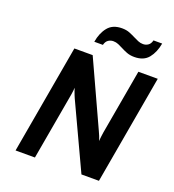

<svg xmlns="http://www.w3.org/2000/svg" viewBox="-160 -1036 1050 1159"><g transform="rotate(20 365.5 -456.5)"><path d="M72.4 0 195.4 -700H313L505 -281.4Q509.9 -271.6 516.6 -255.2Q523.3 -238.9 526.2 -225.4Q527.4 -239.2 529.4 -255.2Q531.4 -271.1 533.2 -282.8L606.6 -700H731L608 0H495.6L300.8 -417.2Q297.8 -423.6 293.4 -434.6Q289 -445.6 284.8 -457.2Q280.6 -468.8 278 -477.6Q277.8 -470 276.6 -458.3Q275.3 -446.6 273.4 -435Q271.5 -423.4 270 -415.6L196.8 0ZM552.2 -775.2Q524.7 -775.2 503.2 -783.5Q481.7 -791.9 464.4 -801.2Q450.5 -808.7 435.1 -815.2Q419.6 -821.8 402.2 -821.8Q384.2 -821.8 369.8 -811.8Q355.3 -801.7 349.8 -779.2H294.6Q304.5 -838.1 335.1 -875.5Q365.6 -913 425.2 -913Q453.1 -913 474.2 -904.5Q495.3 -896 513.6 -886.6Q528.4 -879 543.4 -872.7Q558.4 -866.4 575.4 -866.4Q593.4 -866.4 607.8 -876.5Q622.2 -886.5 627.6 -909H683.4Q673 -850.2 642.6 -812.7Q612.2 -775.2 552.2 -775.2Z"/></g></svg>

Font: Overpass
Style: Italic
Weight: 400
Italic angle: -10°
Designer: Delve Withrington, Dave Bailey, Thomas Jockin
Foundry: Delve Fonts LLC
Version: Version 4.000